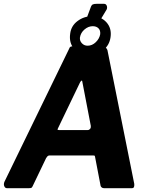

<svg xmlns="http://www.w3.org/2000/svg" viewBox="-49 -984 758 1004"><path d="M529 -789Q523 -747 490.5 -721.5Q458 -696 415 -696Q368 -696 339.5 -727.5Q311 -759 318 -808Q323 -849 356.5 -874Q390 -899 431 -899Q479 -899 507.5 -867.5Q536 -836 529 -789ZM475 -805Q477 -825 466 -836Q455 -847 436 -847Q413 -847 393 -830Q373 -813 369 -788Q367 -771 379 -758Q391 -745 409 -745Q433 -745 452 -763.5Q471 -782 475 -805ZM486 -742Q497 -742 505 -734Q513 -726 514 -716L653 -23Q654 -15 652 -7.5Q650 0 641 0H494Q487 0 481.5 -5Q476 -10 476 -18L448 -164Q447 -169 445.5 -170Q444 -171 437 -171H209Q203 -171 198.5 -166Q194 -161 192 -157L121 -9Q118 -3 114.5 -1.5Q111 0 102 0H-13Q-22 0 -26.5 -10Q-31 -20 -26 -33L311 -726Q315 -737 319.5 -739.5Q324 -742 336 -742ZM381 -559Q380 -565 375.5 -561Q371 -557 368 -550L256 -317Q252 -309 252 -306.5Q252 -304 259 -304H410Q417 -304 422 -310Q427 -316 426 -325ZM495 -964Q505 -964 509 -954.5Q513 -945 509 -935L473 -875H399L424 -942Q429 -958 436.5 -961Q444 -964 456 -964Z"/></svg>

Font: Libre Franklin Thin
Style: Bold Italic
Weight: 700
Italic angle: -8°
Version: Version 3.000